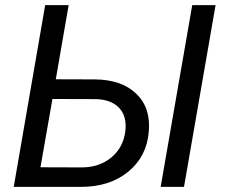

<svg xmlns="http://www.w3.org/2000/svg" viewBox="-20 -731 884 751"><path d="M198.2 -420.9 349.6 -420.4Q455.1 -419.9 512.7 -364.7Q570.3 -309.6 562 -216.3Q554.2 -119.1 481.9 -59.6Q409.7 0 295.9 0H33.7L156.7 -710.9H248.5ZM185.1 -343.8 138.2 -76.7 299.3 -76.2Q368.2 -76.2 415 -114.7Q461.9 -153.3 470.2 -217.3Q477.1 -274.9 446.8 -308.1Q416.5 -341.3 356 -343.3ZM699.7 0H608.4L731.9 -710.9H823.2Z"/></svg>

Font: Roboto
Style: Italic
Weight: 400
Italic angle: -12°
Designer: Google
Version: Version 2.134; 2016; ttfautohint (v1.6)